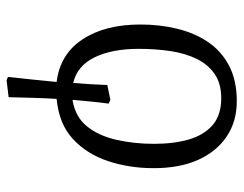

<svg xmlns="http://www.w3.org/2000/svg" viewBox="-96 -464 721 568"><g transform="rotate(90 264.0 -179.5)"><path d="M217 161 207 157Q211 124 214.5 87.5Q218 51 222 13Q140 3 96 -63.5Q52 -130 52 -235Q52 -292 64.5 -343.5Q77 -395 103.5 -434.5Q130 -474 173.5 -497Q217 -520 279 -520Q339 -520 383.5 -490Q428 -460 452.5 -405.5Q477 -351 477 -274Q477 -202 456 -139Q435 -76 390.5 -35Q346 6 272 13Q270 47 269 81.5Q268 116 267 155ZM275 -34Q325 -42 353 -76.5Q381 -111 393 -163.5Q405 -216 405 -275Q405 -334 392 -378.5Q379 -423 349.5 -448.5Q320 -474 270 -474Q227 -474 198.5 -454.5Q170 -435 153.5 -401Q137 -367 130.5 -323Q124 -279 124 -230Q124 -151 149 -99.5Q174 -48 225 -36Q227 -60 228.5 -85.5Q230 -111 231 -137L275 -146L286 -141Q282 -111 279.5 -84.5Q277 -58 275 -34Z"/></g></svg>

Font: Literata 18pt Light
Style: Italic
Weight: 300
Italic angle: -2°
Designer: Latin by Veronika Burian and Jose Scaglione. Greek by Irene Vlachou. Cyrillic by Vera Evstafieva
Foundry: TypeTogether
Version: Version 3.103;gftools[0.9.29]